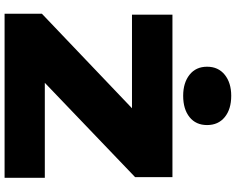

<svg xmlns="http://www.w3.org/2000/svg" viewBox="-118 -936 1054 859"><g transform="rotate(90 409.5 -507.0)"><path d="M42 0V-167L512 -615L685 -570H46V-751H773V-584L304 -135L157 -180H776V0ZM409 -799Q351 -799 315 -827.5Q279 -856 279 -906Q279 -956 315 -985Q351 -1014 409 -1014Q469 -1014 504.5 -985Q540 -956 540 -906Q540 -856 504.5 -827.5Q469 -799 409 -799Z"/></g></svg>

Font: Unbounded ExtraBold
Style: Regular
Weight: 800
Designer: Luke Prowse, Jean-Baptiste Morizot, Fátima Lázaro, Florian Runge
Foundry: NaN
Version: Version 1.701;gftools[0.9.28.dev5+ged2979d]